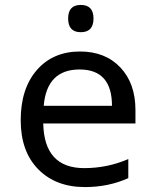

<svg xmlns="http://www.w3.org/2000/svg" viewBox="-20 -757 640 787"><path d="M535.2 -251H157.2Q161.1 -67.9 325.2 -67.9Q420.4 -67.9 505.9 -105V-26.9Q424.8 9.8 328.1 9.8Q208.5 9.8 136.7 -63.2Q64.9 -136.2 64.9 -264.2Q64.9 -394 131.1 -470Q197.3 -545.9 308.1 -545.9Q411.6 -545.9 473.4 -480.5Q535.2 -415 535.2 -306.2ZM159.2 -323.2H439Q439 -472.2 306.2 -472.2Q171.9 -472.2 159.2 -323.2ZM311 -736.8Q363.3 -736.8 363.3 -681.2Q363.3 -625 311 -625Q259.3 -625 259.3 -681.2Q259.3 -736.8 311 -736.8Z"/></svg>

Font: WenQuanYi Micro Hei Mono
Style: Regular
Weight: 400
Foundry: Ascender Corporation
Version: Version 0.2.0-beta